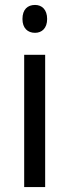

<svg xmlns="http://www.w3.org/2000/svg" viewBox="-20 -758 281 778"><path d="M122 -738C92 -738 71 -720 71 -681C71 -644 92 -625 122 -625C150 -625 171 -644 171 -681C171 -719 150 -738 122 -738ZM163 -536H78V0H163Z"/></svg>

Font: Noto Sans Lao SemiCondensed
Style: Regular
Weight: 400
Width: 4
Designer: Monotype Design Team
Foundry: Monotype Imaging Inc.
Version: Version 2.003